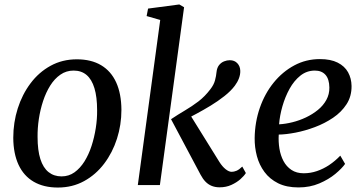

<svg xmlns="http://www.w3.org/2000/svg" viewBox="-20 -830 1630 861"><path d="M324.5 -564Q389 -564 433.5 -537.5Q478 -511 501 -460.5Q524 -410 524.5 -337.5Q524.5 -270 504.5 -207.8Q484.5 -145.5 447 -96Q409.5 -46.5 357 -17.8Q304.5 11 239.5 11Q176 11 131.2 -15Q86.5 -41 63.2 -91Q40 -141 39.5 -212Q39.5 -280.5 59.5 -343.5Q79.5 -406.5 116.8 -456.2Q154 -506 206.8 -535Q259.5 -564 324.5 -564ZM310 -513.5Q277 -513.5 250.8 -495.2Q224.5 -477 205.2 -446.2Q186 -415.5 173.2 -376.8Q160.5 -338 154.2 -296.5Q148 -255 148.5 -216Q148.5 -156 161 -116.8Q173.5 -77.5 197.8 -58.2Q222 -39 256 -39Q288.5 -39 314 -57.2Q339.5 -75.5 358.8 -106.2Q378 -137 390.5 -175.5Q403 -214 409.5 -255.5Q416 -297 415.5 -335.5Q415.5 -395 403.5 -434.5Q391.5 -474 368.2 -493.8Q345 -513.5 310 -513.5Z M598 0 698.5 -740.5 637.5 -758 644 -791.5 784 -810 805.5 -797.5 697 0ZM965 10Q945.5 10 929.8 3.8Q914 -2.5 901.8 -15Q889.5 -27.5 879.5 -46.5L747 -295.5Q778.5 -316.5 809.5 -334.8Q840.5 -353 869.8 -375.2Q899 -397.5 923.5 -430Q939 -450 944.2 -469.8Q949.5 -489.5 951 -507Q953 -526 962.2 -537.8Q971.5 -549.5 984.8 -554.8Q998 -560 1010.5 -560Q1031.5 -560 1044.2 -546.5Q1057 -533 1057.5 -512.5Q1058 -496 1051.5 -478.8Q1045 -461.5 1033 -445.5Q1015 -421.5 986 -398.8Q957 -376 924.5 -356.2Q892 -336.5 863 -321Q834 -305.5 816 -296L824 -329L964 -103.5Q977 -83 991.8 -71.2Q1006.5 -59.5 1019 -59.5Q1029 -59.5 1040.5 -64.2Q1052 -69 1066.5 -83L1082.5 -54Q1074.5 -41 1057.8 -26.2Q1041 -11.5 1017.5 -0.8Q994 10 965 10Z M1527.5 -95Q1513.5 -75 1483.8 -50.2Q1454 -25.5 1412 -7.5Q1370 10.5 1318.5 10.5Q1265 10.5 1227.2 -8.2Q1189.5 -27 1166 -58.8Q1142.5 -90.5 1132 -130Q1121.5 -169.5 1122 -211Q1123 -282.5 1145.2 -346.5Q1167.5 -410.5 1207.2 -459.5Q1247 -508.5 1299.8 -536.8Q1352.5 -565 1414.5 -565Q1463 -565 1494.2 -549.2Q1525.5 -533.5 1540.8 -506Q1556 -478.5 1556.5 -444.5Q1557 -398 1534 -362.5Q1511 -327 1473.5 -301.8Q1436 -276.5 1392 -260Q1348 -243.5 1305.2 -235.2Q1262.5 -227 1230 -226.5Q1228 -194.5 1233 -163.8Q1238 -133 1251.2 -108Q1264.5 -83 1287 -68Q1309.5 -53 1342 -53Q1372.5 -53 1401.2 -62.8Q1430 -72.5 1456.5 -90.2Q1483 -108 1506 -132ZM1392 -513.5Q1355.5 -513.5 1327 -490.8Q1298.5 -468 1278.5 -431.8Q1258.5 -395.5 1246.5 -353.5Q1234.5 -311.5 1231.5 -272.5Q1260 -274 1291.2 -281.8Q1322.5 -289.5 1352 -303.5Q1381.5 -317.5 1405.5 -337Q1429.5 -356.5 1443.5 -382Q1457.5 -407.5 1457 -437.5Q1456.5 -475.5 1439.5 -494.5Q1422.5 -513.5 1392 -513.5Z"/></svg>

Font: Merriweather 28pt
Style: Italic
Weight: 400
Italic angle: -7.8°
Version: Version 2.101